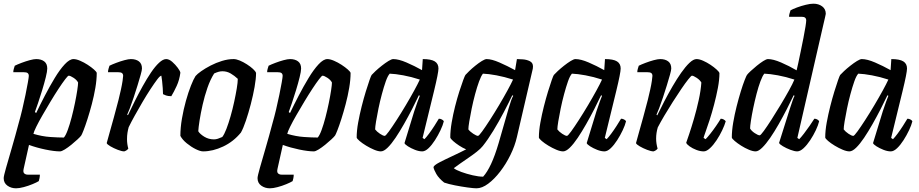

<svg xmlns="http://www.w3.org/2000/svg" viewBox="-28 -820 4979 1040"><path d="M59 200Q32 200 12 185.5Q-8 171 -8 145Q-8 134 4.5 90Q17 46 36 -19Q55 -84 74 -156Q83 -187 92.5 -227Q102 -267 110 -306Q118 -345 123 -373.5Q128 -402 128 -409Q128 -419 122 -424Q116 -429 99 -429H44Q44 -438 47 -448Q50 -458 52 -464Q66 -471 88.5 -479.5Q111 -488 133 -494Q155 -500 168 -500Q195 -500 211.5 -487.5Q228 -475 228 -449Q228 -434 220 -401.5Q212 -369 200.5 -331.5Q189 -294 178 -261.5Q167 -229 161 -213L168 -208Q189 -252 215 -302Q241 -352 268.5 -397.5Q296 -443 322.5 -471.5Q349 -500 370 -500Q385 -500 406 -491Q427 -482 447 -469Q467 -456 481 -443.5Q495 -431 496 -425Q496 -388 488.5 -344Q481 -300 469.5 -256.5Q458 -213 446 -175.5Q434 -138 424.5 -114Q415 -90 412 -86Q407 -79 392 -65Q377 -51 358.5 -36Q340 -21 323 -10.5Q306 0 297 0Q266 0 218 -10Q170 -20 129 -35L100 95Q96 113 103.5 119.5Q111 126 122 126H188Q188 135 186 145.5Q184 156 182 161Q171 168 148 177.5Q125 187 100.5 193.5Q76 200 59 200ZM318 -75Q328 -86 339 -116Q350 -146 360 -184.5Q370 -223 378 -262Q386 -301 390.5 -331Q395 -361 395 -373Q388 -387 370.5 -398.5Q353 -410 344 -410Q340 -410 325 -390.5Q310 -371 289 -339Q268 -307 245.5 -269.5Q223 -232 202.5 -196.5Q182 -161 168.5 -133.5Q155 -106 153 -95Q200 -81 243.5 -78Q287 -75 318 -75Z M645 0Q632 0 610 -8.5Q588 -17 570 -27.5Q552 -38 550 -45Q555 -64 565.5 -101Q576 -138 589 -185Q602 -232 614 -279Q621 -307 627 -334.5Q633 -362 636 -382.5Q639 -403 639 -409Q639 -419 633 -424Q627 -429 610 -429H557Q557 -438 560 -448Q563 -458 565 -464Q579 -471 601.5 -479.5Q624 -488 646 -494Q668 -500 681 -500Q708 -500 724.5 -487.5Q741 -475 741 -449Q741 -440 734 -415Q727 -390 717 -357.5Q707 -325 696 -292Q685 -259 675.5 -234Q666 -209 661 -199L665 -196Q681 -230 701.5 -271Q722 -312 744.5 -352.5Q767 -393 789.5 -426.5Q812 -460 833.5 -480Q855 -500 872 -500Q888 -500 905 -485Q922 -470 935 -452.5Q948 -435 949 -426Q944 -387 929 -354.5Q914 -322 900 -299Q882 -299 871 -303Q860 -307 855 -310Q855 -323 853.5 -343Q852 -363 850 -381.5Q848 -400 846 -410Q839 -410 823.5 -389.5Q808 -369 787 -337Q766 -305 744 -267.5Q722 -230 702 -194Q682 -158 669 -131Q665 -117 662.5 -101Q660 -85 660 -66Q660 -40 667 -15Q660 -5 645 0Z M1072 0Q1057 0 1032.5 -12Q1008 -24 984 -43.5Q960 -63 949 -84Q949 -128 957.5 -177.5Q966 -227 979 -273.5Q992 -320 1006 -355.5Q1020 -391 1031 -408Q1040 -419 1062 -434.5Q1084 -450 1113 -465Q1142 -480 1174.5 -490Q1207 -500 1237 -500Q1252 -500 1271 -492Q1290 -484 1309.5 -471.5Q1329 -459 1342.5 -446.5Q1356 -434 1359 -425Q1359 -394 1351 -349Q1343 -304 1330.5 -256Q1318 -208 1304 -166.5Q1290 -125 1277 -102Q1237 -53 1181 -26.5Q1125 0 1072 0ZM1131 -65Q1141 -65 1152 -68.5Q1163 -72 1176 -78Q1187 -92 1198.5 -122Q1210 -152 1221 -190.5Q1232 -229 1240.5 -268.5Q1249 -308 1254.5 -341Q1260 -374 1260 -393Q1242 -410 1221.5 -422Q1201 -434 1177 -434Q1166 -434 1155.5 -431Q1145 -428 1132 -422Q1111 -389 1095.5 -344Q1080 -299 1069.5 -252.5Q1059 -206 1053 -167.5Q1047 -129 1046 -109Q1055 -94 1078.5 -79.5Q1102 -65 1131 -65Z M1434 200Q1407 200 1387 185.5Q1367 171 1367 145Q1367 134 1379.5 90Q1392 46 1411 -19Q1430 -84 1449 -156Q1458 -187 1467.5 -227Q1477 -267 1485 -306Q1493 -345 1498 -373.5Q1503 -402 1503 -409Q1503 -419 1497 -424Q1491 -429 1474 -429H1419Q1419 -438 1422 -448Q1425 -458 1427 -464Q1441 -471 1463.5 -479.5Q1486 -488 1508 -494Q1530 -500 1543 -500Q1570 -500 1586.5 -487.5Q1603 -475 1603 -449Q1603 -434 1595 -401.5Q1587 -369 1575.5 -331.5Q1564 -294 1553 -261.5Q1542 -229 1536 -213L1543 -208Q1564 -252 1590 -302Q1616 -352 1643.5 -397.5Q1671 -443 1697.5 -471.5Q1724 -500 1745 -500Q1760 -500 1781 -491Q1802 -482 1822 -469Q1842 -456 1856 -443.5Q1870 -431 1871 -425Q1871 -388 1863.5 -344Q1856 -300 1844.5 -256.5Q1833 -213 1821 -175.5Q1809 -138 1799.5 -114Q1790 -90 1787 -86Q1782 -79 1767 -65Q1752 -51 1733.5 -36Q1715 -21 1698 -10.5Q1681 0 1672 0Q1641 0 1593 -10Q1545 -20 1504 -35L1475 95Q1471 113 1478.5 119.5Q1486 126 1497 126H1563Q1563 135 1561 145.5Q1559 156 1557 161Q1546 168 1523 177.5Q1500 187 1475.5 193.5Q1451 200 1434 200ZM1693 -75Q1703 -86 1714 -116Q1725 -146 1735 -184.5Q1745 -223 1753 -262Q1761 -301 1765.5 -331Q1770 -361 1770 -373Q1763 -387 1745.5 -398.5Q1728 -410 1719 -410Q1715 -410 1700 -390.5Q1685 -371 1664 -339Q1643 -307 1620.5 -269.5Q1598 -232 1577.5 -196.5Q1557 -161 1543.5 -133.5Q1530 -106 1528 -95Q1575 -81 1618.5 -78Q1662 -75 1693 -75Z M2035 0Q2020 0 1998.5 -9Q1977 -18 1955.5 -31Q1934 -44 1919.5 -56.5Q1905 -69 1904 -75Q1904 -112 1912 -156Q1920 -200 1931 -243.5Q1942 -287 1953.5 -324.5Q1965 -362 1973.5 -386Q1982 -410 1985 -414Q1991 -421 2006 -435Q2021 -449 2040 -464Q2059 -479 2076 -489.5Q2093 -500 2102 -500Q2131 -500 2174 -481.5Q2217 -463 2258 -440L2262 -500Q2307 -500 2327 -487.5Q2347 -475 2347 -449Q2347 -426 2323 -327Q2299 -228 2261 -73L2271 -66Q2281 -76 2295.5 -95.5Q2310 -115 2324.5 -137.5Q2339 -160 2349 -177Q2358 -177 2366 -172.5Q2374 -168 2376 -163Q2371 -142 2358 -114.5Q2345 -87 2328 -60.5Q2311 -34 2293 -17Q2275 0 2259 0Q2241 0 2219.5 -8.5Q2198 -17 2181.5 -27.5Q2165 -38 2163 -45L2216 -218Q2225 -245 2233.5 -268.5Q2242 -292 2246 -301L2241 -304Q2225 -270 2204 -229Q2183 -188 2160 -147.5Q2137 -107 2114.5 -73.5Q2092 -40 2071.5 -20Q2051 0 2035 0ZM2056 -84Q2061 -84 2078.5 -108Q2096 -132 2120.5 -170Q2145 -208 2170 -250Q2195 -292 2215.5 -329.5Q2236 -367 2246 -389Q2200 -404 2156.5 -412Q2113 -420 2083 -421Q2072 -409 2061.5 -379Q2051 -349 2040.5 -310Q2030 -271 2022 -232Q2014 -193 2009 -162.5Q2004 -132 2004 -119Q2013 -107 2030 -95.5Q2047 -84 2056 -84Z M2553 200Q2538 200 2505 195.5Q2472 191 2436.5 184Q2401 177 2378 169Q2349 146 2335.5 122.5Q2322 99 2320 85Q2323 75 2351.5 60Q2380 45 2420 26.5Q2460 8 2497 -11Q2478 -19 2459 -31.5Q2440 -44 2426.5 -56Q2413 -68 2411 -75Q2411 -112 2418.5 -156Q2426 -200 2437 -243.5Q2448 -287 2460 -324.5Q2472 -362 2481 -386Q2490 -410 2493 -414Q2499 -421 2513.5 -435Q2528 -449 2546.5 -464Q2565 -479 2582 -489.5Q2599 -500 2608 -500Q2635 -500 2677.5 -481.5Q2720 -463 2762 -440L2772 -500Q2783 -500 2804 -498.5Q2825 -497 2842 -488.5Q2859 -480 2859 -460Q2859 -453 2858 -448L2772 -78Q2761 -30 2737 19Q2713 68 2681.5 109Q2650 150 2616.5 175Q2583 200 2553 200ZM2561 -84Q2566 -84 2583.5 -108Q2601 -132 2625.5 -170Q2650 -208 2675 -250Q2700 -292 2720.5 -329.5Q2741 -367 2751 -389Q2704 -404 2661 -412Q2618 -420 2588 -421Q2578 -409 2567 -379Q2556 -349 2545.5 -310Q2535 -271 2527 -232Q2519 -193 2514 -162.5Q2509 -132 2509 -119Q2518 -107 2535.5 -95.5Q2553 -84 2561 -84ZM2589 137Q2611 113 2632 68Q2653 23 2673 -45L2727 -233Q2742 -285 2752 -301L2747 -304Q2727 -262 2700.5 -211.5Q2674 -161 2644.5 -112.5Q2615 -64 2587 -29Q2576 -15 2554.5 2Q2533 19 2508.5 35.5Q2484 52 2463 67Q2442 82 2430 91Q2442 101 2471 111.5Q2500 122 2532.5 129.5Q2565 137 2589 137Z M3022 0Q3007 0 2985.5 -9Q2964 -18 2942.5 -31Q2921 -44 2906.5 -56.5Q2892 -69 2891 -75Q2891 -112 2899 -156Q2907 -200 2918 -243.5Q2929 -287 2940.5 -324.5Q2952 -362 2960.5 -386Q2969 -410 2972 -414Q2978 -421 2993 -435Q3008 -449 3027 -464Q3046 -479 3063 -489.5Q3080 -500 3089 -500Q3118 -500 3161 -481.5Q3204 -463 3245 -440L3249 -500Q3294 -500 3314 -487.5Q3334 -475 3334 -449Q3334 -426 3310 -327Q3286 -228 3248 -73L3258 -66Q3268 -76 3282.5 -95.5Q3297 -115 3311.5 -137.5Q3326 -160 3336 -177Q3345 -177 3353 -172.5Q3361 -168 3363 -163Q3358 -142 3345 -114.5Q3332 -87 3315 -60.5Q3298 -34 3280 -17Q3262 0 3246 0Q3228 0 3206.5 -8.5Q3185 -17 3168.5 -27.5Q3152 -38 3150 -45L3203 -218Q3212 -245 3220.5 -268.5Q3229 -292 3233 -301L3228 -304Q3212 -270 3191 -229Q3170 -188 3147 -147.5Q3124 -107 3101.5 -73.5Q3079 -40 3058.5 -20Q3038 0 3022 0ZM3043 -84Q3048 -84 3065.5 -108Q3083 -132 3107.5 -170Q3132 -208 3157 -250Q3182 -292 3202.5 -329.5Q3223 -367 3233 -389Q3187 -404 3143.5 -412Q3100 -420 3070 -421Q3059 -409 3048.5 -379Q3038 -349 3027.5 -310Q3017 -271 3009 -232Q3001 -193 2996 -162.5Q2991 -132 2991 -119Q3000 -107 3017 -95.5Q3034 -84 3043 -84Z M3512 0Q3499 0 3477 -8.5Q3455 -17 3437 -27.5Q3419 -38 3417 -45Q3422 -64 3432.5 -101Q3443 -138 3456 -185Q3469 -232 3481 -279Q3488 -307 3494 -334.5Q3500 -362 3503 -382.5Q3506 -403 3506 -409Q3506 -419 3500 -424Q3494 -429 3477 -429H3424Q3424 -438 3427 -448Q3430 -458 3432 -464Q3446 -471 3468.5 -479.5Q3491 -488 3513 -494Q3535 -500 3548 -500Q3575 -500 3591.5 -487.5Q3608 -475 3608 -449Q3608 -440 3601 -415Q3594 -390 3584 -357.5Q3574 -325 3563 -292Q3552 -259 3542.5 -234Q3533 -209 3528 -199L3532 -195Q3549 -230 3570 -270.5Q3591 -311 3614.5 -351.5Q3638 -392 3661.5 -425.5Q3685 -459 3706.5 -479.5Q3728 -500 3745 -500Q3760 -500 3780.5 -491Q3801 -482 3820.5 -469Q3840 -456 3853.5 -443.5Q3867 -431 3869 -425Q3869 -388 3860.5 -343.5Q3852 -299 3840 -253.5Q3828 -208 3815.5 -169.5Q3803 -131 3793.5 -105Q3784 -79 3783 -73L3794 -66Q3804 -76 3819.5 -95.5Q3835 -115 3850.5 -137.5Q3866 -160 3876 -177Q3885 -177 3892.5 -172.5Q3900 -168 3903 -163Q3897 -142 3884 -114.5Q3871 -87 3853.5 -60.5Q3836 -34 3817.5 -17Q3799 0 3784 0Q3765 0 3744 -8Q3723 -16 3707 -27.5Q3691 -39 3689 -47Q3693 -58 3705 -93.5Q3717 -129 3731 -177Q3745 -225 3756.5 -277Q3768 -329 3771 -373Q3763 -387 3745.5 -398.5Q3728 -410 3720 -410Q3716 -410 3700 -390Q3684 -370 3662 -337.5Q3640 -305 3616 -267.5Q3592 -230 3570.5 -193.5Q3549 -157 3535 -130Q3526 -100 3526 -69Q3526 -43 3534 -15Q3527 -5 3512 0Z M4065 0Q4050 0 4028.5 -9Q4007 -18 3986.5 -31Q3966 -44 3951.5 -56.5Q3937 -69 3936 -75Q3936 -112 3943.5 -156Q3951 -200 3962 -243.5Q3973 -287 3984.5 -324.5Q3996 -362 4005.5 -386Q4015 -410 4018 -414Q4023 -421 4038 -435Q4053 -449 4071.5 -464Q4090 -479 4106.5 -489.5Q4123 -500 4132 -500Q4160 -500 4203 -481.5Q4246 -463 4287 -439Q4290 -450 4296 -478.5Q4302 -507 4309.5 -543Q4317 -579 4324 -614.5Q4331 -650 4335 -675.5Q4339 -701 4339 -709Q4339 -729 4316 -729H4246Q4246 -738 4249 -748Q4252 -758 4254 -764Q4266 -771 4289 -779.5Q4312 -788 4336.5 -794Q4361 -800 4378 -800Q4406 -800 4425.5 -785.5Q4445 -771 4445 -745Q4445 -742 4441 -726Q4437 -710 4431 -683L4291 -73L4301 -66Q4311 -76 4326.5 -96Q4342 -116 4357.5 -138.5Q4373 -161 4383 -177Q4392 -177 4399.5 -172.5Q4407 -168 4409 -163Q4404 -142 4391 -114.5Q4378 -87 4360.5 -60.5Q4343 -34 4324.5 -17Q4306 0 4290 0Q4276 0 4253.5 -8.5Q4231 -17 4212.5 -28Q4194 -39 4192 -46L4251 -233Q4259 -257 4265.5 -276Q4272 -295 4276 -301L4271 -304Q4255 -270 4234 -229Q4213 -188 4190 -147.5Q4167 -107 4144 -73.5Q4121 -40 4100.5 -20Q4080 0 4065 0ZM4087 -87Q4092 -87 4109.5 -111Q4127 -135 4151 -172.5Q4175 -210 4200 -251.5Q4225 -293 4245.5 -330Q4266 -367 4275 -389Q4229 -404 4185.5 -412Q4142 -420 4112 -421Q4102 -409 4091 -379.5Q4080 -350 4070 -311.5Q4060 -273 4052 -234.5Q4044 -196 4039.5 -166Q4035 -136 4035 -124Q4042 -111 4060 -99Q4078 -87 4087 -87Z M4573 0Q4558 0 4536.5 -9Q4515 -18 4493.5 -31Q4472 -44 4457.5 -56.5Q4443 -69 4442 -75Q4442 -112 4450 -156Q4458 -200 4469 -243.5Q4480 -287 4491.5 -324.5Q4503 -362 4511.5 -386Q4520 -410 4523 -414Q4529 -421 4544 -435Q4559 -449 4578 -464Q4597 -479 4614 -489.5Q4631 -500 4640 -500Q4669 -500 4712 -481.5Q4755 -463 4796 -440L4800 -500Q4845 -500 4865 -487.5Q4885 -475 4885 -449Q4885 -426 4861 -327Q4837 -228 4799 -73L4809 -66Q4819 -76 4833.5 -95.5Q4848 -115 4862.5 -137.5Q4877 -160 4887 -177Q4896 -177 4904 -172.5Q4912 -168 4914 -163Q4909 -142 4896 -114.5Q4883 -87 4866 -60.5Q4849 -34 4831 -17Q4813 0 4797 0Q4779 0 4757.5 -8.5Q4736 -17 4719.5 -27.5Q4703 -38 4701 -45L4754 -218Q4763 -245 4771.5 -268.5Q4780 -292 4784 -301L4779 -304Q4763 -270 4742 -229Q4721 -188 4698 -147.5Q4675 -107 4652.5 -73.5Q4630 -40 4609.5 -20Q4589 0 4573 0ZM4594 -84Q4599 -84 4616.5 -108Q4634 -132 4658.5 -170Q4683 -208 4708 -250Q4733 -292 4753.5 -329.5Q4774 -367 4784 -389Q4738 -404 4694.5 -412Q4651 -420 4621 -421Q4610 -409 4599.5 -379Q4589 -349 4578.5 -310Q4568 -271 4560 -232Q4552 -193 4547 -162.5Q4542 -132 4542 -119Q4551 -107 4568 -95.5Q4585 -84 4594 -84Z"/></svg>

Font: Texturina 72pt 72pt SemiBold
Style: Italic
Weight: 600
Italic angle: -11°
Designer: Guillermo Torres Carreño
Foundry: Omnibus-Type
Version: Version 1.002; ttfautohint (v1.8.3)